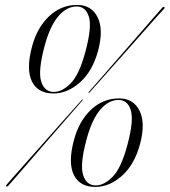

<svg xmlns="http://www.w3.org/2000/svg" viewBox="-20 -730 670 758"><path d="M284.5 -710.5Q341 -710.5 365.2 -662.2Q389.5 -614 367.5 -530.5Q345 -448 295.5 -404.5Q246 -361 191 -361Q129 -361 105.8 -409Q82.5 -457 106.5 -546.5Q126.5 -621 173.8 -665.8Q221 -710.5 284.5 -710.5ZM317.5 -527Q343.5 -624 330.8 -664.2Q318 -704.5 282.5 -704.5Q243.5 -704.5 210.5 -666Q177.5 -627.5 156.5 -550Q129.5 -450 142.5 -408.5Q155.5 -367 192.5 -367Q225.5 -367 259.2 -401.2Q293 -435.5 317.5 -527ZM333.5 -365Q331.5 -362 330 -364Q328 -365 331 -367.5Q335 -372 357.2 -397.5Q379.5 -423 412 -460.2Q444.5 -497.5 480 -538.2Q515.5 -579 547 -615.2Q578.5 -651.5 598.8 -674.8Q619 -698 620.5 -699.5Q624.5 -705 628.5 -702Q632 -699 626.5 -694Q625 -693 604.5 -670Q584 -647 552.2 -611Q520.5 -575 484.5 -534.5Q448.5 -494 415.5 -457Q382.5 -420 360.2 -394.8Q338 -369.5 333.5 -365ZM302.5 -335Q304.5 -338 306.5 -337Q308.5 -336 304.5 -332.5Q301 -328.5 278.8 -302.8Q256.5 -277 223.8 -239.5Q191 -202 155.2 -160.8Q119.5 -119.5 87.8 -82.8Q56 -46 35.2 -22.2Q14.5 1.5 13 3Q9 8 5.5 5.5Q2 2.5 7.5 -2.5Q8.5 -4 29.2 -27.5Q50 -51 82.2 -87.2Q114.5 -123.5 150.8 -164.5Q187 -205.5 220.2 -242.8Q253.5 -280 276 -305.5Q298.5 -331 302.5 -335ZM450 -341.5Q506.5 -341.5 530.8 -293.2Q555 -245 533 -161.5Q510.5 -79 461 -35.5Q411.5 8 356.5 8Q294.5 8 271.2 -40Q248 -88 272 -177.5Q292 -252 339.2 -296.8Q386.5 -341.5 450 -341.5ZM483 -158Q509 -255 496.2 -295.2Q483.5 -335.5 448 -335.5Q409 -335.5 376 -297Q343 -258.5 322 -181Q295 -81 308 -39.5Q321 2 358 2Q391 2 424.8 -32.2Q458.5 -66.5 483 -158Z"/></svg>

Font: Fraunces 144pt Light
Style: Italic
Weight: 300
Italic angle: -16°
Version: Version 1.000;[0bf87f6ff]